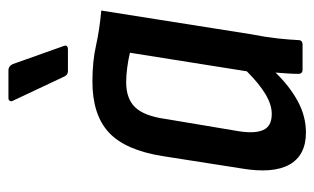

<svg xmlns="http://www.w3.org/2000/svg" viewBox="-165 -572 745 455"><g transform="rotate(-90 207.5 -344.5)"><path d="M121 8Q67 8 45 -31Q23 -70 36 -146L65 -331Q79 -420 121 -459Q163 -498 242 -498Q289 -498 327 -489.5Q365 -481 410 -477L354 -123Q347 -87 344 -59.5Q341 -32 340 -10Q340 0 329 0H270Q260 0 260 -10Q260 -23 261 -36.5Q262 -50 263 -64Q230 -30 194.5 -11Q159 8 121 8ZM165 -73Q187 -73 212 -88Q237 -103 266 -132L310 -409Q294 -413 275 -415.5Q256 -418 240 -418Q201 -418 180.5 -396.5Q160 -375 153 -324L124 -151Q118 -113 127 -93Q136 -73 165 -73ZM266 -556Q257 -556 253 -566L196 -687Q194 -690 196 -693.5Q198 -697 202 -697H269Q278 -697 283 -687L326 -566Q330 -556 317 -556Z"/></g></svg>

Font: Sofia Sans Condensed SemiBold
Style: Italic
Weight: 600
Italic angle: -9°
Version: Version 4.100